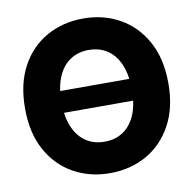

<svg xmlns="http://www.w3.org/2000/svg" viewBox="-82 -821 923 916"><g transform="rotate(-10 379.0 -363.5)"><path d="M618.2 -416.5V-311H158.7V-416.5ZM379.4 10.7Q281.2 10.7 202.4 -33.4Q123.5 -77.6 77.9 -161.1Q32.2 -244.6 32.2 -363.3Q32.2 -482.9 77.9 -566.7Q123.5 -650.4 202.4 -694.3Q281.2 -738.3 379.4 -738.3Q477.5 -738.3 555.9 -694.3Q634.3 -650.4 680.4 -566.7Q726.6 -482.9 726.6 -363.3Q726.6 -244.6 680.4 -160.9Q634.3 -77.1 555.9 -33.2Q477.5 10.7 379.4 10.7ZM379.4 -141.6Q431.6 -141.6 470 -167.5Q508.3 -193.4 529.1 -242.9Q549.8 -292.5 549.8 -363.3Q549.8 -434.6 529.1 -484.4Q508.3 -534.2 470 -560.1Q431.6 -585.9 379.4 -585.9Q327.1 -585.9 288.8 -560.1Q250.5 -534.2 229.5 -484.4Q208.5 -434.6 208.5 -363.3Q208.5 -292.5 229.5 -242.9Q250.5 -193.4 288.8 -167.5Q327.1 -141.6 379.4 -141.6Z"/></g></svg>

Font: Inter 24pt ExtraBold
Style: Regular
Weight: 800
Designer: Rasmus Andersson
Foundry: rsms
Version: Version 4.001;git-66647c0bb